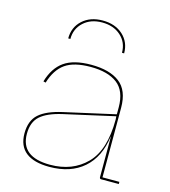

<svg xmlns="http://www.w3.org/2000/svg" viewBox="-113 -848 837 945"><g transform="rotate(15 305.5 -375.0)"><path d="M578 -11V0H488Q480 0 480 -9V-215H479Q465 -108 399 -50.5Q333 7 225 7Q146 7 105.5 -25Q65 -57 65 -121Q65 -186 102.5 -219.5Q140 -253 221 -271L480 -329V-364Q480 -448 432 -484.5Q384 -521 296 -521Q211 -521 166.5 -489.5Q122 -458 101 -389L89 -392Q110 -464 158.5 -498Q207 -532 296 -532Q390 -532 441 -493Q492 -454 492 -365V-11ZM481 -302 480 -319 222 -261Q147 -244 112 -213Q77 -182 77 -122Q77 -4 226 -4Q340 -4 410.5 -75.5Q481 -147 481 -302ZM426 -628Q426 -681 389 -714Q352 -747 294 -747Q236 -747 199.5 -713.5Q163 -680 163 -628H152Q152 -685 191.5 -721Q231 -757 294 -757Q358 -757 397.5 -721Q437 -685 437 -628Z"/></g></svg>

Font: Hepta Slab Thin
Style: Regular
Weight: 250
Designer: Michael LaGattuta
Foundry: Michael LaGattuta
Version: Version 1.100; ttfautohint (v1.8) -l 8 -r 50 -G 200 -x 14 -D